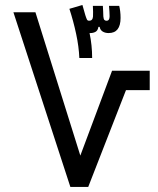

<svg xmlns="http://www.w3.org/2000/svg" viewBox="-20 -742 626 762"><path d="M259.3 0 33.2 -693.4H120.6L298.8 -124.5L424.8 -461.4H574.2V-384.3H480L330.1 0ZM294.9 -511.7Q293 -557.1 282.2 -607.4Q271.5 -657.7 255.4 -707L307.1 -722.2L318.8 -681.2Q322.8 -668.9 325.2 -664.3Q327.6 -659.7 334 -659.7Q347.7 -659.7 349.1 -676.3Q349.6 -683.1 349.4 -694.8Q349.1 -706.5 348.6 -718.8H388.2Q389.2 -710 389.4 -697Q389.6 -684.1 390.1 -676.8Q391.1 -666.5 394 -663.1Q397 -659.7 402.8 -659.7Q415 -659.7 415 -677.2Q415 -686 414.3 -696Q413.6 -706.1 412.6 -718.8H453.1Q455.6 -709 457 -697Q458.5 -685.1 458.5 -670.9Q458.5 -610.8 411.1 -610.8Q397.5 -610.8 387.7 -616.7Q377.9 -622.6 375.5 -635.3H370.6Q368.2 -620.6 359.1 -615.7Q350.1 -610.8 338.9 -610.8Q337.4 -610.8 335.4 -610.8Q345.7 -562.5 345.7 -511.7Z"/></svg>

Font: Cascadia Mono NF SemiLight
Style: Regular
Weight: 350
Monospace: yes
Designer: Aaron Bell
Foundry: Saja Typeworks
Version: Version 2404.023; ttfautohint (v1.8.4)